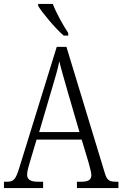

<svg xmlns="http://www.w3.org/2000/svg" viewBox="-20 -951 619 971"><path d="M302 -771H325V-784C300 -822 264 -886 247 -931H173V-921C194 -886 260 -807 302 -771ZM0 0H198V-32H172C131 -32 117 -45 117 -69C117 -85 127 -118 133 -138L165 -245H393L428 -129C433 -108 442 -80 442 -67C442 -43 430 -32 390 -32H369V0H579V-32H569C532 -32 521 -39 510 -76L316 -714H267L79 -107C60 -44 50 -32 15 -32H0ZM178 -283 241 -497C257 -550 273 -604 280 -641C289 -602 305 -549 323 -485L382 -283Z"/></svg>

Font: Noto Serif Myanmar Condensed Light
Style: Regular
Weight: 300
Width: 3
Designer: Ben Mitchell and the Monotype Design Team
Foundry: Monotype Imaging Inc.
Version: Version 2.106